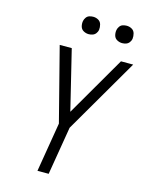

<svg xmlns="http://www.w3.org/2000/svg" viewBox="-137 -1025 849 1108"><g transform="rotate(15 288.0 -471.0)"><path d="M198 0H265L313 -288L573 -735H500L293 -378L206 -735H134L247 -295ZM479 -838Q491 -838 502.5 -842Q514 -846 521.5 -856Q529 -866 531 -877Q533 -894 528.5 -910Q524 -926 510 -934Q496 -942 479 -942Q468 -942 456.5 -938.5Q445 -935 437.5 -924.5Q430 -914 428 -903Q425 -886 429.5 -870Q434 -854 448.5 -846Q463 -838 479 -838ZM279 -838Q291 -838 302.5 -842Q314 -846 321.5 -856Q329 -866 331 -877Q333 -894 328.5 -910Q324 -926 310 -934Q296 -942 279 -942Q268 -942 256.5 -938.5Q245 -935 237.5 -924.5Q230 -914 228 -903Q225 -886 229.5 -870Q234 -854 248.5 -846Q263 -838 279 -838Z"/></g></svg>

Font: Iosevka Sparkle Light
Style: Italic
Weight: 300
Italic angle: -9°
Designer: Belleve Invis
Foundry: Belleve Invis
Version: Version 4.5.0; ttfautohint (v1.8.3)